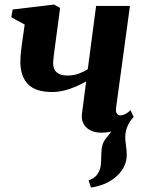

<svg xmlns="http://www.w3.org/2000/svg" viewBox="-20 -570 630 840"><path d="M378 250.5 367.5 219.5Q389.5 211 400.8 198.8Q412 186.5 417 170Q422 155.5 422.2 137Q422.5 118.5 423.5 98.5Q424 60 442.2 37.2Q460.5 14.5 475.5 -5L556.5 -49Q542.5 -31 535.2 -11Q528 9 528 30.5Q528 45 531.2 66.2Q534.5 87.5 534.5 107.5Q534.5 137.5 520.5 163Q506.5 188.5 482 208Q460.5 225 433.8 235.8Q407 246.5 378 250.5ZM243 -535.5 215.5 -328.5Q215 -323.5 214.2 -316.8Q213.5 -310 213 -303.8Q212.5 -297.5 212.5 -292Q213 -266 228.8 -252.8Q244.5 -239.5 275.5 -239.5Q301.5 -239.5 324.8 -248Q348 -256.5 364 -267.5L400.5 -544H548.5L488 -99.5Q485.5 -81.5 491.2 -73.2Q497 -65 506 -65Q514 -65 525.2 -69.8Q536.5 -74.5 551.5 -88L564.5 -58.5Q555 -45 535 -29Q515 -13 487 -1.2Q459 10.5 425 10.5Q393.5 10.5 373.2 -1Q353 -12.5 344.2 -31.2Q335.5 -50 338.5 -72L357 -214Q336.5 -202 311.8 -191.2Q287 -180.5 260.5 -174Q234 -167.5 208 -167.5Q135 -167.5 102 -202.2Q69 -237 69 -300Q69 -313 70.2 -328Q71.5 -343 73.5 -358.8Q75.5 -374.5 77.5 -389L88 -462.5L29.5 -494.5L35.5 -528.5L216.5 -550Z"/></svg>

Font: Merriweather 60pt ExtraBold
Style: Italic
Weight: 800
Italic angle: -7.8°
Version: Version 2.101